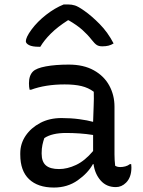

<svg xmlns="http://www.w3.org/2000/svg" viewBox="-20 -832 640 862"><path d="M494 -353V-139Q494 -114 497 -88Q506 -82 520 -82Q531 -82 542.5 -85Q554 -88 563 -95H569Q569 -91 569.5 -88Q570 -85 570 -80Q570 -36 546 -12Q526 8 500 8Q458 8 432 -21.5Q406 -51 400 -95H397Q375 -55 329 -22.5Q283 10 222 10Q150 10 110.5 -27.5Q71 -65 71 -138V-144Q71 -187 95 -222.5Q119 -258 160.5 -280Q202 -302 256 -302Q298 -302 335.5 -297Q373 -292 398 -285Q399 -325 400.5 -356.5Q402 -388 401 -420Q377 -438 346 -445.5Q315 -453 270 -453Q184 -453 119 -429H113Q110 -441 110 -458Q110 -493 128 -511Q143 -526 186 -534Q229 -542 289 -542Q355 -542 401 -516.5Q447 -491 470.5 -448Q494 -405 494 -353ZM167 -142Q167 -106 186 -89.5Q205 -73 245 -73Q282 -73 321.5 -91.5Q361 -110 398 -154V-226Q367 -231 336.5 -233Q306 -235 277 -235Q213 -235 179 -212Q174 -198 170.5 -181.5Q167 -165 167 -145ZM266 -812H286Q302 -812 316.5 -807.5Q331 -803 358 -784Q391 -761 427.5 -724Q464 -687 490 -637Q479 -630 467 -627Q455 -624 439 -624Q424 -624 414.5 -630Q405 -636 391 -654Q373 -677 349.5 -698Q326 -719 288 -741H285Q238 -711 208 -681Q178 -651 161 -622H155Q125 -622 110.5 -629.5Q96 -637 96 -647Q96 -655 102 -668Q108 -681 122 -700Q148 -735 187 -765.5Q226 -796 266 -812Z"/></svg>

Font: Recursive Sn Csl St
Style: Regular
Weight: 400
Version: Version 1.079;hotconv 1.0.112;makeotfexe 2.5.65598; ttfautoh